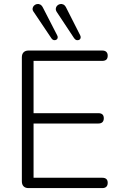

<svg xmlns="http://www.w3.org/2000/svg" viewBox="-20 -964 616 984"><path d="M126 0Q110 0 101 -9Q92 -18 92 -35V-670Q92 -687 101 -696Q110 -705 126 -705H504Q518 -705 525 -698Q532 -691 532 -679Q532 -665 525 -658.5Q518 -652 504 -652H152V-384H484Q498 -384 505 -377.5Q512 -371 512 -358Q512 -345 505 -338Q498 -331 484 -331H152V-53H504Q518 -53 525 -46.5Q532 -40 532 -27Q532 -14 525 -7Q518 0 504 0ZM360 -768 272 -901Q265 -911 266 -920Q267 -929 273 -935Q279 -941 287.5 -943Q296 -945 304.5 -941Q313 -937 319 -925L391 -783Q395 -775 393 -768.5Q391 -762 385 -759.5Q379 -757 372.5 -758.5Q366 -760 360 -768ZM244 -767 154 -901Q146 -911 147 -920Q148 -929 154 -935Q160 -941 168.5 -943Q177 -945 185.5 -941Q194 -937 200 -925L273 -783Q277 -776 275.5 -769.5Q274 -763 268 -760Q262 -757 255.5 -758.5Q249 -760 244 -767Z"/></svg>

Font: Nunito ExtraLight Light
Style: Regular
Weight: 300
Version: Version 3.602